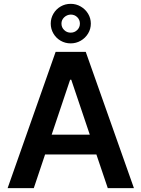

<svg xmlns="http://www.w3.org/2000/svg" viewBox="-20 -976 733 996"><path d="M19.5 0 268.6 -707H424.8L674.8 0H539.1L480 -174.8H213.9L155.3 0ZM445.8 -277.3 349.6 -562.5H343.8L248 -277.3ZM243.2 -853.5Q243.2 -881.3 257.1 -905Q271 -928.7 294.7 -942.4Q318.4 -956.1 346.7 -956.1Q375 -956.1 398.9 -942.1Q422.9 -928.2 437 -904.8Q451.2 -881.3 451.2 -853.5Q451.2 -825.7 437 -802.2Q422.9 -778.8 398.9 -764.9Q375 -751 346.7 -751Q318.4 -751 294.7 -764.6Q271 -778.3 257.1 -802Q243.2 -825.7 243.2 -853.5ZM394.5 -853.5Q394.5 -873 380.9 -886.7Q367.2 -900.4 346.7 -900.4Q326.7 -899.4 312.7 -886Q298.8 -872.6 298.8 -853.5Q298.8 -834 312.7 -820.3Q326.7 -806.6 346.7 -806.6Q366.7 -806.6 380.6 -820.3Q394.5 -834 394.5 -853.5Z"/></svg>

Font: Pretendard JP SemiBold
Style: Regular
Weight: 600
Designer: Base glyphs from Inter by Rasmus Andersson; Hangeul glyphs from Noto Sans CJK(Source Han Sans) by Jang Soo-young and Kan
Foundry: Kil Hyung-jin
Version: Version 1.309